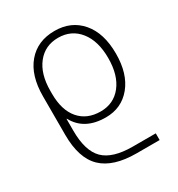

<svg xmlns="http://www.w3.org/2000/svg" viewBox="-180 -646 918 992"><g transform="rotate(-30 279.0 -150.0)"><path d="M301 -10Q173 -10 122 -105H120V-35Q120 86 172.5 138Q225 190 345 190H482V230H345Q206 230 139.5 166Q73 102 73 -37V-267Q73 -391 132 -460.5Q191 -530 293 -530Q392 -530 451 -461Q510 -392 510 -270Q510 -150 452.5 -80Q395 -10 301 -10ZM291 -490Q213 -490 166.5 -431.5Q120 -373 120 -272V-255Q120 -157 166 -103.5Q212 -50 293 -50Q371 -50 417.5 -109Q464 -168 464 -270Q464 -372 417 -431Q370 -490 291 -490Z"/></g></svg>

Font: M PLUS 1p Light
Style: Regular
Weight: 300
Version: Version 1.061